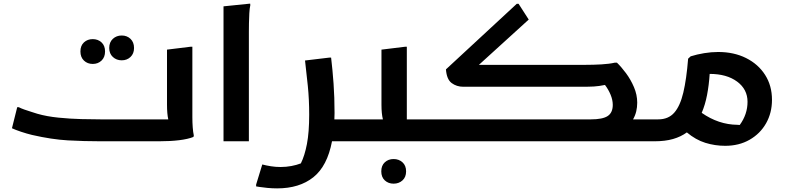

<svg xmlns="http://www.w3.org/2000/svg" viewBox="-20 -780 4346 1060"><path d="M75 -188H84Q95 -182 115 -175Q135 -168 154.5 -162Q174 -156 186 -152Q238 -137 303 -130.5Q368 -124 429.5 -122.5Q491 -121 534 -121H909Q902 -152 902 -202V-506L1032 -522H1042V-180Q1042 -160 1042 -132Q1042 -104 1044 -77Q1046 -50 1050 -32L1048 -24Q1018 -12 969.5 -6Q921 0 858 0H534Q444 0 355 -5Q266 -10 157 -35Q128 -42 96.5 -52.5Q65 -63 46 -72ZM652 -447Q623 -447 603 -465.5Q583 -484 583 -515Q583 -547 603 -565.5Q623 -584 652 -584Q681 -584 700.5 -565.5Q720 -547 720 -515Q720 -484 700.5 -465.5Q681 -447 652 -447ZM492 -427Q463 -427 443.5 -445.5Q424 -464 424 -496Q424 -528 443.5 -546Q463 -564 492 -564Q521 -564 540.5 -546Q560 -528 560 -496Q560 -464 540.5 -445.5Q521 -427 492 -427Z M1214 -745 1361 -760 1362 -752Q1358 -734 1356.5 -707Q1355 -680 1354.5 -652Q1354 -624 1354 -604V0H1214Z M1428 128Q1451 134 1476.5 138Q1502 142 1529 142Q1560 142 1589 136.5Q1618 131 1641 122Q1662 80 1674.5 15Q1687 -50 1687 -147Q1687 -231 1679.5 -305Q1672 -379 1664 -446L1798 -462H1808Q1816 -395 1821.5 -319Q1827 -243 1827 -156Q1827 -138 1826 -121H1970V-20L1950 0H1813Q1787 137 1710 198.5Q1633 260 1510 260Q1484 260 1457 257.5Q1430 255 1412 252Q1394 249 1394 249V239Z M1970 -121H2094Q2086 -152 2086 -202V-506L2217 -522H2226V-121H2363V-20L2343 0H1950V-101ZM2085 166Q2085 134 2104.5 116Q2124 98 2153 98Q2182 98 2202 116Q2222 134 2222 166Q2222 198 2202 216Q2182 234 2153 234Q2124 234 2104.5 216Q2085 198 2085 166Z M2343 0V-101L2363 -121H3242Q3307 -121 3335 -139.5Q3363 -158 3363 -201Q3363 -228 3351 -257Q3339 -286 3320 -311Q3286 -304 3259 -302.5Q3232 -301 3195 -301H2538Q2501 -301 2473.5 -321.5Q2446 -342 2442 -397L2833 -759H2843L2899 -672L2624 -422H3212Q3256 -422 3300 -424.5Q3344 -427 3374 -434H3386Q3410 -411 3436 -376Q3462 -341 3480 -299Q3498 -257 3498 -213Q3498 -188 3492.5 -165Q3487 -142 3475 -121H3614L3613 -20L3593 0Z M3945 -493Q4032 -493 4099 -459.5Q4166 -426 4204 -366.5Q4242 -307 4242 -229Q4242 -157 4209.5 -99.5Q4177 -42 4118.5 -8.5Q4060 25 3984 25Q3927 25 3874 8.5Q3821 -8 3772 -49Q3739 -25 3695.5 -12.5Q3652 0 3594 0V-101L3614 -121Q3670 -121 3702.5 -158Q3735 -195 3752.5 -269Q3770 -343 3779 -456L3793 -469Q3828 -480 3867.5 -486.5Q3907 -493 3945 -493ZM4051 -91Q4058 -90 4064 -90Q4107 -149 4107 -218Q4107 -287 4049.5 -329.5Q3992 -372 3898 -372Q3894 -310 3883.5 -255.5Q3873 -201 3854 -157Q3947 -92 4051 -91Z"/></svg>

Font: Kufam SemiBold
Style: Regular
Weight: 600
Designer: Wael Morcos, Artur Schmal
Foundry: Original Type
Version: Version 1.300; ttfautohint (v1.8.3)